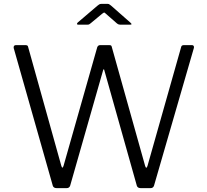

<svg xmlns="http://www.w3.org/2000/svg" viewBox="-20 -976 1075 996"><path d="M975 -742Q982 -742 984.5 -738Q987 -734 986 -728L779 -13Q775 0 760 0H711Q694 0 690 -12L521 -612Q520 -617 518.5 -617Q517 -617 515 -612L344 -13Q340 0 325 0H275Q258 0 254 -12L51 -727Q50 -734 53 -738Q56 -742 63 -742H111Q118 -742 121.5 -740Q125 -738 126 -732L298 -116Q301 -106 304 -106.5Q307 -107 310 -117L485 -733Q487 -736 490 -739Q493 -742 501 -742H545Q553 -742 556 -740Q559 -738 560 -732L733 -115Q736 -106 739 -106Q742 -106 745 -115L920 -733Q921 -738 925 -740Q929 -742 935 -742H975ZM586 -855 530 -904Q523 -911 520.5 -911Q518 -911 509 -904L450 -855Q444 -850 441.5 -849Q439 -848 433 -848H386Q380 -848 379.5 -851.5Q379 -855 383 -859L485 -946Q490 -950 494.5 -953Q499 -956 507 -956H538Q545 -956 548.5 -952.5Q552 -949 556 -947L656 -859Q669 -848 655 -848H603Q599 -848 595 -849.5Q591 -851 586 -855Z"/></svg>

Font: Libre Franklin Light
Style: Regular
Weight: 300
Designer: Pablo Impallari, Rodrigo Fuenzalida, Nhung Nguyen
Foundry: Impallari Type
Version: Version 3.000